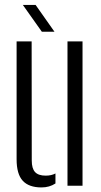

<svg xmlns="http://www.w3.org/2000/svg" viewBox="-20 -772 421 798"><path d="M49 -110V-600H111.5L112 -105Q112 -71.5 125.8 -56.8Q139.5 -42 170 -42Q193.5 -42 210.5 -51V-9.5Q185.5 7 152.5 7Q100 7 74.5 -20.8Q49 -48.5 49 -110ZM260.5 0V-600H323V0ZM154 -640 75 -751.5H128L206.5 -640Z"/></svg>

Font: Big Shoulders Stencil Text Thin Light
Style: Regular
Weight: 300
Version: Version 2.001